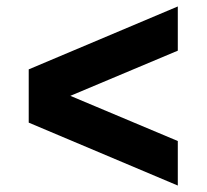

<svg xmlns="http://www.w3.org/2000/svg" viewBox="-20 -590 640 595"><path d="M531 -15 69 -210V-375L531 -570V-433L198 -293L531 -153Z"/></svg>

Font: Geist Mono ExtraBold
Style: Regular
Weight: 800
Monospace: yes
Designer: Basement.studio, Andrés Briganti, Mateo Zaragoza
Foundry: Basement.studio, Vercel, Andrés Briganti, Guido Ferreyra, Mateo Zaragoza
Version: Version 1.500; ttfautohint (v1.8.4.7-5d5b)